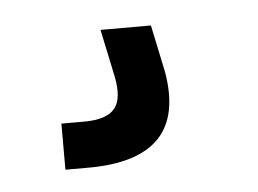

<svg xmlns="http://www.w3.org/2000/svg" viewBox="-28 -32 298 222"><g transform="rotate(-5 121.0 79.0)"><path d="M40.5 157.5V104H67Q93 104 102.5 92.5Q112 81 106.5 54.5L95 0H153.5L165 54.5Q183 157.5 67 157.5Z"/></g></svg>

Font: Big Shoulders Stencil Text SemiBold
Style: Regular
Weight: 600
Designer: Patric King
Foundry: XO Type Co
Version: Version 1.000